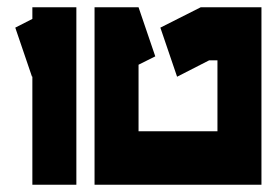

<svg xmlns="http://www.w3.org/2000/svg" viewBox="-20 -752 764 528"><path d="M69 -732H133H190V-244H69V-542L68 -541L22 -676L69 -700Z M240 -732H361L407 -597L361 -574V-391H578V-586H555L467 -541L421 -676L532 -732H578H699V-586V-391V-244H578H240V-391Z"/></svg>

Font: PatchSerif
Style: Regular
Weight: 400
Version: Version 1.1